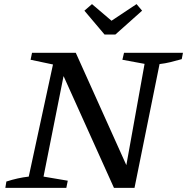

<svg xmlns="http://www.w3.org/2000/svg" viewBox="-20 -915 911 935"><path d="M584 -658H871L865 -627Q837 -619 810.5 -612.5Q784 -606 757 -603L635 0H535L274 -579L297 -582L192 -55L310 -35L303 0H6L11 -31Q39 -40 66 -46Q93 -52 120 -55L238 -601L129 -624L136 -658H349L610 -78L589 -76L684 -604L576 -624ZM489 -747 391 -863 428 -895 523 -814 645 -895 672 -863 542 -747Z"/></svg>

Font: Piazzolla Thin Medium
Style: Italic
Weight: 500
Italic angle: -11.3°
Version: Version 2.005